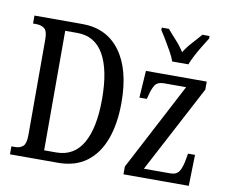

<svg xmlns="http://www.w3.org/2000/svg" viewBox="-82 -869 1155 973"><g transform="rotate(10 495.5 -383.0)"><path d="M28 0V-41H47Q73 -41 88 -55Q103 -69 103 -112V-605Q103 -648 86.5 -660.5Q70 -673 44 -673H28V-714H275Q400 -714 469.5 -620Q539 -526 539 -356Q539 -247 509.5 -167Q480 -87 421.5 -43.5Q363 0 275 0ZM257 -50Q348 -50 393.5 -129Q439 -208 439 -356Q439 -506 393.5 -585.5Q348 -665 258 -665H195V-50ZM612 0V-40L848 -490H735Q701 -490 688 -470Q675 -450 666 -411L662 -397H624L633 -536H946V-495L709 -46H845Q877 -46 890.5 -67.5Q904 -89 911 -132L916 -160H952L948 0ZM756 -606Q748 -629 733 -655.5Q718 -682 702.5 -708Q687 -734 674 -753V-766H711Q732 -741 755.5 -715.5Q779 -690 797 -661Q815 -690 838.5 -715.5Q862 -741 883 -766H920V-753Q908 -734 892 -708Q876 -682 862 -655.5Q848 -629 839 -606Z"/></g></svg>

Font: Noto Serif ExtraCondensed
Style: Regular
Weight: 400
Width: 2
Designer: Monotype Design Team
Foundry: Monotype Imaging Inc.
Version: Version 2.015